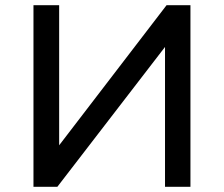

<svg xmlns="http://www.w3.org/2000/svg" viewBox="-20 -720 863 740"><path d="M109 0V-700H208V-160L622 -700H714V0H616V-539L201 0Z"/></svg>

Font: Montserrat Z Med
Style: Regular
Weight: 500
Designer: Julieta Ulanovsky
Foundry: Julieta Ulanovsky
Version: Version 8.000